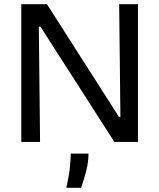

<svg xmlns="http://www.w3.org/2000/svg" viewBox="-20 -680 763 920"><path d="M82 0V-660H205L550 -120H557L551 -660H641V0H528L174 -552H166L172 0ZM298 220Q312 156 315.5 116.5Q319 77 319 56H404Q404 96 393.5 137.5Q383 179 369 220Z"/></svg>

Font: Bricolage Grotesque 24pt
Style: Regular
Weight: 400
Designer: Mathieu Triay
Foundry: Atelier Triay
Version: Version 1.001;gftools[0.9.33.dev8+g029e19f]